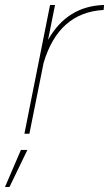

<svg xmlns="http://www.w3.org/2000/svg" viewBox="-39 -537 438 771"><path d="M79 0H59L162 -517H182L154 -377Q231 -513 379 -517L377 -497Q196 -487 136 -284ZM-1 214H-19L45 65H71Z"/></svg>

Font: Argentum Sans Thin
Style: Italic
Weight: 100
Italic angle: -11°
Designer: Julieta Ulanovsky (font), Cristiano Sobral (main changes and remaster)
Foundry: Julieta Ulanovsky (font), Cristiano Sobral (main changes and remaster)
Version: Version 2.007;June 15, 2022;FontCreator 14.0.0.2814 64-bit; 